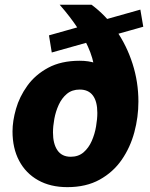

<svg xmlns="http://www.w3.org/2000/svg" viewBox="-20 -760 616 790"><path d="M257 10Q187.5 10 136.8 -18.5Q86 -47 58.8 -98.5Q31.5 -150 31.5 -219.5Q31.5 -262 45.8 -312Q60 -362 92.5 -407.2Q125 -452.5 178.2 -481.2Q231.5 -510 308 -510Q381.5 -510 419.8 -472Q458 -434 460.5 -363L371 -450.5Q369.5 -497 351.5 -544.8Q333.5 -592.5 301.5 -641.5Q269.5 -690.5 225.5 -740.5H356.5Q415 -697.5 458.2 -635Q501.5 -572.5 525.5 -497.5Q549.5 -422.5 549.5 -342Q549.5 -278.5 532.8 -216Q516 -153.5 480.8 -102.5Q445.5 -51.5 390 -20.8Q334.5 10 257 10ZM271 -115Q302.5 -115 323.8 -133.2Q345 -151.5 357.5 -180Q370 -208.5 375.2 -239.5Q380.5 -270.5 380.5 -295.5Q380.5 -342.5 362.2 -367Q344 -391.5 308 -391.5Q276.5 -391.5 255.2 -373.8Q234 -356 221.5 -328.5Q209 -301 203.5 -270.8Q198 -240.5 198 -215Q198 -168.5 216.2 -141.8Q234.5 -115 271 -115ZM193 -544 181.5 -614.5 557.5 -720.5 569.5 -650Z"/></svg>

Font: Public Sans Thin ExtraBold
Style: Italic
Weight: 800
Italic angle: -8°
Version: Version 2.001